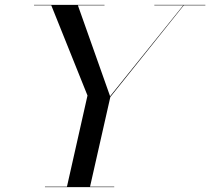

<svg xmlns="http://www.w3.org/2000/svg" viewBox="-20 -770 865 790"><path d="M165 -2H255.5L340 -377L191 -748H120V-750H410V-748H300.5L433 -374L734 -748H615V-750H825V-748H736L434 -371L350.5 -2H450V0H165Z"/></svg>

Font: Bodoni* 96pt
Style: Italic
Weight: 400
Italic angle: -13°
Version: Version 2.3